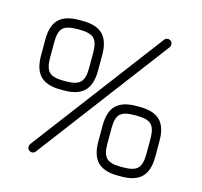

<svg xmlns="http://www.w3.org/2000/svg" viewBox="-97 -760 910 866"><g transform="rotate(15 358.0 -327.0)"><path d="M175 -308Q110.5 -308 80.2 -338.2Q50 -368.5 50 -433V-508Q50 -573.5 80.2 -603.2Q110.5 -633 175 -633H191Q255.5 -633 285.8 -602.8Q316 -572.5 316 -508V-434Q316 -369 285.8 -338.5Q255.5 -308 191 -308ZM92 -433Q92 -386.5 110.2 -368.2Q128.5 -350 175 -350H191Q237.5 -350 255.8 -368.5Q274 -387 274 -434V-508Q274 -554.5 255.8 -572.8Q237.5 -591 191 -591H175Q128.5 -591 110.2 -573.5Q92 -556 92 -508ZM525 0Q460.5 0 430.2 -30.2Q400 -60.5 400 -125V-200Q400 -265.5 430.2 -295.2Q460.5 -325 525 -325H541Q605.5 -325 635.8 -294.8Q666 -264.5 666 -200V-126Q666 -61 635.8 -30.5Q605.5 0 541 0ZM442 -125Q442 -78.5 460.2 -60.2Q478.5 -42 525 -42H541Q587.5 -42 605.8 -60.5Q624 -79 624 -126V-200Q624 -246.5 605.8 -264.8Q587.5 -283 541 -283H525Q478.5 -283 460.2 -265.5Q442 -248 442 -200ZM123 -1Q114 -1 108 -7Q102 -13 102 -22Q102 -26 103.2 -29Q104.5 -32 106 -35L567 -645Q573 -654 584 -654Q593 -654 599 -648Q605 -642 605 -633Q605 -629.5 603.8 -626.2Q602.5 -623 601 -620L140 -10Q134 -1 123 -1Z"/></g></svg>

Font: Jura Light Light
Style: Regular
Weight: 300
Version: Version 5.106